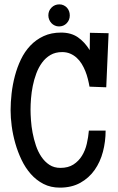

<svg xmlns="http://www.w3.org/2000/svg" viewBox="-20 -858 544 884"><path d="M480 -705.1 469.2 -456.1 392.1 -459Q389.2 -476.1 384.5 -494.6Q379.9 -513.2 372.8 -530.8Q365.7 -548.3 356 -564.2Q346.2 -580.1 333 -592Q319.8 -604 303.2 -611.1Q286.6 -618.2 266.1 -618.2Q235.4 -618.2 212.6 -605Q189.9 -591.8 173.8 -569.8Q157.7 -547.9 147.2 -519.8Q136.7 -491.7 130.9 -462.4Q125 -433.1 122.8 -404.5Q120.6 -376 120.6 -353.5Q120.6 -332.5 122.6 -304.4Q124.5 -276.4 130.1 -246.6Q135.7 -216.8 145.5 -187.7Q155.3 -158.7 170.7 -136Q186 -113.3 207.5 -99.1Q229 -85 258.3 -85Q293.9 -85 318.1 -100.6Q342.3 -116.2 357.4 -140.9Q372.6 -165.5 379.6 -196Q386.7 -226.6 389.2 -256.8H466.3Q466.3 -206.5 453.9 -159.2Q441.4 -111.8 415.5 -75.2Q389.6 -38.6 349.9 -16.4Q310.1 5.9 255.4 5.9Q213.4 5.9 180.2 -11.2Q147 -28.3 121.8 -56.9Q96.7 -85.4 79.1 -122.3Q61.5 -159.2 50.3 -198.7Q39.1 -238.3 33.9 -277.6Q28.8 -316.9 28.8 -349.6Q28.8 -386.7 33.4 -427.7Q38.1 -468.8 48.6 -508.5Q59.1 -548.3 76.4 -584.5Q93.8 -620.6 119.6 -647.9Q145.5 -675.3 180.7 -691.7Q215.8 -708 261.2 -708Q307.1 -708 338.4 -686.5Q369.6 -665 393.1 -627L394 -707ZM301.3 -787.1Q301.3 -765.6 287.1 -751Q272.9 -736.3 251.5 -736.3Q241.2 -736.3 232.2 -740.5Q223.1 -744.6 216.6 -751.7Q210 -758.8 206.3 -768.1Q202.6 -777.3 202.6 -787.1Q202.6 -808.6 217.3 -823.2Q231.9 -837.9 253.4 -837.9Q264.2 -837.9 272.9 -833.7Q281.7 -829.6 288.1 -822.8Q294.4 -815.9 297.9 -806.6Q301.3 -797.4 301.3 -787.1Z"/></svg>

Font: Maiden Orange
Style: Regular
Weight: 400
Designer: Astigmatic (AOETI)
Foundry: Astigmatic (AOETI)
Version: Version 1.001